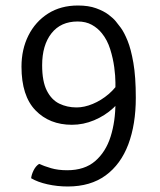

<svg xmlns="http://www.w3.org/2000/svg" viewBox="-20 -665 580 697"><path d="M263 -645Q301.5 -645 329 -635Q356.5 -625 374 -611.8Q391.5 -598.5 400 -588Q406.5 -580.5 418.5 -564.2Q430.5 -548 443 -517.5Q455.5 -487 464.2 -436.8Q473 -386.5 473 -310Q473 -213.5 445.8 -141Q418.5 -68.5 363.5 -28.2Q308.5 12 226 12Q188 12 152.2 4Q116.5 -4 93 -18Q94.5 -31.5 102.2 -47Q110 -62.5 122 -70Q140 -62 165.2 -54.5Q190.5 -47 224 -47Q287 -47 325.5 -80.2Q364 -113.5 381.5 -169Q399 -224.5 399 -291V-366Q399 -388 394.8 -420.5Q390.5 -453 380 -486.5Q369.5 -520 350 -544Q335 -563 313.2 -575Q291.5 -587 262 -587Q200.5 -587 166.8 -544Q133 -501 133 -428Q133 -369.5 150 -336Q167 -302.5 195.2 -288.8Q223.5 -275 258 -275Q286 -275 316.8 -287.8Q347.5 -300.5 374.5 -323.5Q401.5 -346.5 418 -377L436 -334Q421.5 -300.5 391.2 -272.8Q361 -245 321.8 -228.5Q282.5 -212 241 -212Q159.5 -212 108.8 -264.5Q58 -317 58 -423Q58 -486 83.2 -536.2Q108.5 -586.5 154.5 -615.8Q200.5 -645 263 -645Z"/></svg>

Font: Signika Negative Light
Style: Regular
Weight: 300
Designer: Anna Giedry
Foundry: Anna Giedry
Version: Version 2.001